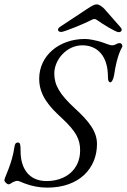

<svg xmlns="http://www.w3.org/2000/svg" viewBox="-34 -842 579 877"><path d="M246 -696C259 -696 359 -737 384 -751C389 -754 393 -755 397 -755C402 -755 406 -753 410 -750C433 -733 495 -695 508 -695C517 -695 522 -700 522 -706C522 -710 520 -713 516 -718L444 -800C434 -811 420 -822 407 -822C397 -822 387 -816 362 -800L238 -718C233 -714 231 -710 231 -706C231 -700 237 -696 246 -696ZM182 15C329 15 409 -74 409 -184C409 -240 375 -286 307 -348C239 -411 214 -453 214 -506C214 -570 271 -635 342 -635C412 -635 459 -585 459 -492C459 -477 461 -466 471 -466C475 -466 484 -478 487 -498C502 -601 525 -626 525 -629C525 -634 523 -645 513 -645C506 -645 501 -643 496 -640C491 -637 486 -635 477 -635C467 -635 449 -644 423 -652C400 -658 375 -664 354 -664C236 -664 145 -588 145 -482C145 -406 192 -354 249 -302C313 -242 332 -207 332 -155C332 -66 264 -15 179 -15C96 -15 60 -75 60 -152C60 -179 59 -191 48 -191C38 -191 34 -185 32 -171C21 -92 -14 -31 -14 -19C-14 -11 -1 0 5 0C10 0 17 -5 25 -10C32 -13 39 -16 46 -16C50 -16 62 -11 79 -4C113 9 148 15 182 15Z"/></svg>

Font: EB Garamond
Style: Italic
Weight: 400
Italic angle: -17.2°
Designer: Georg Duffner and Octavio Pardo
Foundry: Georg Duffner
Version: Version 1.000;PS 001.000;hotconv 1.0.88;makeotf.lib2.5.64775